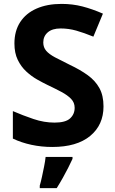

<svg xmlns="http://www.w3.org/2000/svg" viewBox="-20 -744 591 985"><path d="M511 -198Q511 -103 442.5 -46.5Q374 10 248 10Q193 10 141.5 -1Q90 -12 46 -33V-174Q97 -152 151.5 -133.5Q206 -115 260 -115Q316 -115 339.5 -136.5Q363 -158 363 -191Q363 -218 344.5 -237Q326 -256 295 -272.5Q264 -289 224 -308Q199 -320 170 -336.5Q141 -353 114.5 -377.5Q88 -402 71 -437Q54 -472 54 -521Q54 -585 83.5 -630.5Q113 -676 167.5 -700Q222 -724 296 -724Q352 -724 402.5 -711Q453 -698 508 -674L459 -556Q410 -576 371 -587Q332 -598 291 -598Q248 -598 225 -578Q202 -558 202 -526Q202 -501 217 -483.5Q232 -466 262 -450Q292 -434 337 -412Q392 -386 430.5 -358Q469 -330 490 -292Q511 -254 511 -198ZM352 71Q342 93 329.5 117.5Q317 142 302.5 168Q288 194 271 221H184V208Q190 188 195.5 162Q201 136 206.5 109Q212 82 214 61H352Z"/></svg>

Font: Noto Sans Tangsa
Style: Bold
Weight: 700
Version: Version 1.504